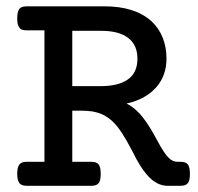

<svg xmlns="http://www.w3.org/2000/svg" viewBox="-20 -600 640 620"><path d="M123.5 -502H66.4Q57.1 -502 51.3 -504.2Q45.4 -506.3 42 -511.7Q35.6 -520 35.6 -540.5Q35.6 -560.5 42 -570.8Q48.8 -579.6 66.4 -579.6H316.9Q415.5 -579.6 468.8 -531.7Q492.7 -509.8 505.1 -479Q517.6 -448.2 517.6 -410.6Q517.6 -355.5 483.9 -317.4Q450.7 -279.8 388.7 -265.6Q409.2 -255.9 430.7 -233.4Q450.2 -211.9 471.7 -175.3L479 -162.1Q485.8 -150.4 488.8 -144.5Q499 -125.5 507.8 -111.8Q516.6 -98.1 526.9 -88.4Q538.1 -77.6 553.2 -77.6H562.5Q579.6 -77.6 586.4 -69.3Q593.3 -60.5 593.3 -38.6Q593.3 -16.6 586.4 -8.3Q579.6 0 562.5 0H522Q497.1 0 475.3 -15.9Q453.6 -31.7 431.2 -67.9Q419.9 -85.9 409.2 -108.4Q388.7 -147.5 373.5 -170.9Q352.1 -204.1 329.1 -219.7Q308.6 -234.9 278.3 -240.2Q258.8 -242.7 239.7 -242.7H213.4V-77.6H274.4Q292 -77.6 298.3 -69.3Q305.2 -61 305.2 -38.6Q305.2 -15.1 297.9 -7.8Q291.5 0 274.4 0H66.4Q49.3 0 42.5 -8.8Q35.6 -18.1 35.6 -38.6Q35.6 -59.6 42.5 -68.8Q49.3 -77.6 66.4 -77.6H123.5ZM303.7 -321.8Q362.3 -321.8 392.6 -343.3Q423.8 -364.7 423.8 -410.6Q423.8 -454.6 394 -477.5Q364.3 -500.5 306.6 -500.5H213.4V-321.8Z"/></svg>

Font: Courier Prime Medium
Style: Regular
Weight: 500
Designer: Alan Dague-Greene
Foundry: Quote-Unquote Apps
Version: Version 1.202